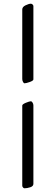

<svg xmlns="http://www.w3.org/2000/svg" viewBox="-20 -725 300 1035"><path d="M146 -179Q151 -179 155.5 -172Q160 -165 160 -157V266Q160 279 143 284.5Q126 290 112 290Q108 290 104 285.5Q100 281 100 276V-156Q100 -163 119.5 -171Q139 -179 146 -179ZM112 -276Q108 -276 104 -283.5Q100 -291 100 -299V-674Q100 -688 118 -696.5Q136 -705 146 -705Q151 -705 155.5 -701Q160 -697 160 -692V-297Q160 -290 140.5 -283Q121 -276 112 -276Z"/></svg>

Font: EB Garamond 12 All SC
Style: AllSC
Weight: 400
Version: Version 0.016 ; ttfautohint (v0.97) -l 8 -r 50 -G 200 -x 0 -